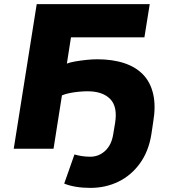

<svg xmlns="http://www.w3.org/2000/svg" viewBox="-20 -725 850 936"><path d="M420 191Q383 191 350 185.5Q317 180 293 170L343 28Q360 33 379.5 36Q399 39 420 39Q462 39 493 10Q524 -19 532 -71L541 -125Q554 -205 517 -242.5Q480 -280 407 -280Q390 -280 366.5 -278Q343 -276 320.5 -271.5Q298 -267 282 -260L241 0H47L159 -705H710L684 -543H326L306 -415Q321 -421 346.5 -425.5Q372 -430 401 -433Q430 -436 454 -436Q529 -436 586 -417Q643 -398 678.5 -360.5Q714 -323 727 -265.5Q740 -208 727 -131L718 -71Q705 12 662.5 71Q620 130 557.5 160.5Q495 191 420 191Z"/></svg>

Font: Nunito Sans 6pt Black
Style: Italic
Weight: 900
Italic angle: -9°
Version: Version 3.101;gftools[0.9.27]